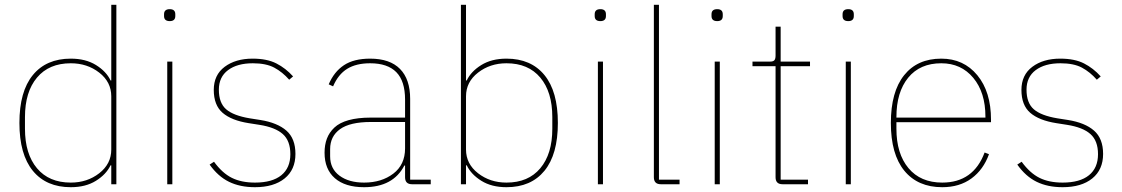

<svg xmlns="http://www.w3.org/2000/svg" viewBox="-20 -760 4629 792"><path d="M272 12.2Q170.9 12.2 115.5 -55.4Q60.1 -123 60.1 -252.9Q60.1 -382.8 115.5 -450.4Q170.9 -518.1 272 -518.1Q333.5 -518.1 376 -491.7Q418.5 -465.3 436 -428.2H439V-740.2H460V0H439V-78.1H436Q418 -40.5 375.7 -14.2Q333.5 12.2 272 12.2ZM272 -6.8Q339.8 -6.8 389.4 -45.4Q439 -84 439 -143.1V-362.8Q439 -421.9 389.4 -460.4Q339.8 -499 272 -499Q182.1 -499 132.6 -439.9Q83 -380.9 83 -276.9V-229Q83 -125 132.6 -65.9Q182.1 -6.8 272 -6.8Z M680.2 -672.9Q656.7 -672.9 656.7 -693.8V-701.2Q656.7 -722.2 680.2 -722.2Q703.1 -722.2 703.1 -701.2V-693.8Q703.1 -672.9 680.2 -672.9ZM669.9 0V-505.9H690.9V0Z M1031.7 12.2Q970.2 12.2 924.8 -10Q879.4 -32.2 844.7 -81.1L862.8 -92.8Q897 -45.9 936.3 -26.4Q975.6 -6.8 1031.7 -6.8Q1103 -6.8 1140.4 -37.1Q1177.7 -67.4 1177.7 -124Q1177.7 -179.2 1146.5 -207Q1115.2 -234.9 1049.8 -245.1L1005.9 -252Q934.6 -263.2 898.2 -294.7Q861.8 -326.2 861.8 -389.2Q861.8 -450.7 906.7 -484.4Q951.7 -518.1 1022 -518.1Q1081.5 -518.1 1120.1 -498.3Q1158.7 -478.5 1189 -444.8L1172.9 -431.2Q1145 -462.9 1111.3 -481Q1077.6 -499 1022.9 -499Q958.5 -499 920.7 -470.7Q882.8 -442.4 882.8 -390.1Q882.8 -335.4 912.8 -309.3Q942.9 -283.2 1009.8 -272L1053.7 -265.1Q1124 -253.9 1161.4 -221.2Q1198.7 -188.5 1198.7 -125Q1198.7 -60.1 1154.1 -23.9Q1109.4 12.2 1031.7 12.2Z M1481.9 12.2Q1403.8 12.2 1361.3 -24.9Q1318.8 -62 1318.8 -129.9Q1318.8 -162.6 1328.4 -188Q1337.9 -213.4 1359.1 -233.6Q1380.4 -253.9 1418.2 -264.4Q1456.1 -274.9 1508.8 -274.9H1650.9V-349.1Q1650.9 -425.8 1614.7 -462.4Q1578.6 -499 1506.8 -499Q1449.2 -499 1412.1 -476.1Q1375 -453.1 1354 -403.8L1335.9 -412.1Q1357.9 -463.9 1398.7 -491Q1439.5 -518.1 1506.8 -518.1Q1588.4 -518.1 1630.1 -475.6Q1671.9 -433.1 1671.9 -352.1V-19H1756.8V0H1679.7Q1650.9 0 1650.9 -28.8V-77.1H1647.9Q1601.6 12.2 1481.9 12.2ZM1481.9 -6.8Q1553.7 -6.8 1602.3 -43.7Q1650.9 -80.6 1650.9 -147.9V-256.8H1509.8Q1423.8 -256.8 1382.8 -227.3Q1341.8 -197.8 1341.8 -145V-115.2Q1341.8 -64 1380.4 -35.4Q1418.9 -6.8 1481.9 -6.8Z M2069.3 12.2Q2007.8 12.2 1965.6 -14.2Q1923.3 -40.5 1905.3 -78.1H1902.3V0H1881.3V-740.2H1902.3V-428.2H1905.3Q1922.9 -465.3 1965.3 -491.7Q2007.8 -518.1 2069.3 -518.1Q2170.4 -518.1 2225.8 -450.4Q2281.2 -382.8 2281.2 -252.9Q2281.2 -123 2225.8 -55.4Q2170.4 12.2 2069.3 12.2ZM2069.3 -6.8Q2159.2 -6.8 2208.7 -65.9Q2258.3 -125 2258.3 -229V-276.9Q2258.3 -380.9 2208.7 -439.9Q2159.2 -499 2069.3 -499Q2001.5 -499 1951.9 -460.4Q1902.3 -421.9 1902.3 -362.8V-143.1Q1902.3 -84 1951.9 -45.4Q2001.5 -6.8 2069.3 -6.8Z M2456.5 -672.9Q2433.1 -672.9 2433.1 -693.8V-701.2Q2433.1 -722.2 2456.5 -722.2Q2479.5 -722.2 2479.5 -701.2V-693.8Q2479.5 -672.9 2456.5 -672.9ZM2446.3 0V-505.9H2467.3V0Z M2706.1 0Q2677.2 0 2677.2 -28.8V-740.2H2698.2V-19H2783.2V0Z M2938.5 -672.9Q2915 -672.9 2915 -693.8V-701.2Q2915 -722.2 2938.5 -722.2Q2961.4 -722.2 2961.4 -701.2V-693.8Q2961.4 -672.9 2938.5 -672.9ZM2928.2 0V-505.9H2949.2V0Z M3208 0Q3179.2 0 3179.2 -28.8V-486.8H3084V-505.9H3156.2Q3169.4 -505.9 3174.3 -511.5Q3179.2 -517.1 3179.2 -530.8V-649.9H3200.2V-505.9H3321.3V-486.8H3200.2V-19H3313V0Z M3479 -672.9Q3455.6 -672.9 3455.6 -693.8V-701.2Q3455.6 -722.2 3479 -722.2Q3502 -722.2 3502 -701.2V-693.8Q3502 -672.9 3479 -672.9ZM3468.8 0V-505.9H3489.7V0Z M3866.7 12.2Q3766.1 12.2 3710.4 -55.7Q3654.8 -123.5 3654.8 -252.9Q3654.8 -381.3 3709.5 -449.7Q3764.2 -518.1 3862.8 -518.1Q3955.1 -518.1 4011.5 -449.7Q4067.9 -381.3 4067.9 -266.1V-255.9H3677.7V-229Q3677.7 -126 3727.5 -66.4Q3777.3 -6.8 3866.7 -6.8Q3995.1 -6.8 4041.5 -130.9L4059.6 -124Q4036.6 -60.1 3987.3 -23.9Q3938 12.2 3866.7 12.2ZM3677.7 -274.9H4044.9V-278.8Q4044.9 -378.4 3994.9 -438.7Q3944.8 -499 3862.8 -499Q3774.9 -499 3726.3 -439.5Q3677.7 -379.9 3677.7 -276.9Z M4363.3 12.2Q4301.8 12.2 4256.3 -10Q4210.9 -32.2 4176.3 -81.1L4194.3 -92.8Q4228.5 -45.9 4267.8 -26.4Q4307.1 -6.8 4363.3 -6.8Q4434.6 -6.8 4471.9 -37.1Q4509.3 -67.4 4509.3 -124Q4509.3 -179.2 4478 -207Q4446.8 -234.9 4381.3 -245.1L4337.4 -252Q4266.1 -263.2 4229.7 -294.7Q4193.4 -326.2 4193.4 -389.2Q4193.4 -450.7 4238.3 -484.4Q4283.2 -518.1 4353.5 -518.1Q4413.1 -518.1 4451.7 -498.3Q4490.2 -478.5 4520.5 -444.8L4504.4 -431.2Q4476.6 -462.9 4442.9 -481Q4409.2 -499 4354.5 -499Q4290 -499 4252.2 -470.7Q4214.4 -442.4 4214.4 -390.1Q4214.4 -335.4 4244.4 -309.3Q4274.4 -283.2 4341.3 -272L4385.3 -265.1Q4455.6 -253.9 4492.9 -221.2Q4530.3 -188.5 4530.3 -125Q4530.3 -60.1 4485.6 -23.9Q4440.9 12.2 4363.3 12.2Z"/></svg>

Font: Anuphan Thin
Style: Regular
Weight: 250
Designer: Mike Abbink, Paul van der Laan, Pieter van Rosmalen, Mint Tantisuwanna
Foundry: Bold Monday; Cadson Demak
Version: Version 3.002;hotconv 1.0.109;makeotfexe 2.5.65596